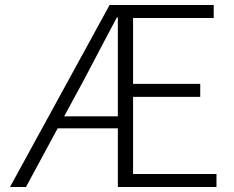

<svg xmlns="http://www.w3.org/2000/svg" viewBox="-20 -749 939 769"><path d="M20 0H84L211 -235H452V0H847V-52H513V-361H782V-413H513V-677H836V-729H419ZM237 -283 315 -427C359 -512 405 -597 448 -679H452V-283Z"/></svg>

Font: Noto Sans HK Light
Style: Regular
Weight: 300
Designer: Ryoko NISHIZUKA 西塚涼子 (kana, bopomofo & ideographs); Paul D. Hunt (Latin, Greek & Cyrillic); Sandoll Communications 산돌커뮤니
Foundry: Adobe
Version: Version 2.004;hotconv 1.0.118;makeotfexe 2.5.65603